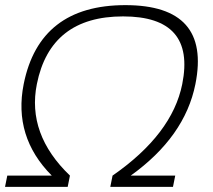

<svg xmlns="http://www.w3.org/2000/svg" viewBox="-23 -728 830 748"><path d="M-3.4 0 5.4 -43.9H178.7Q28.3 -195.3 69.3 -400.4Q130.9 -708 465.3 -708Q799.8 -708 738.3 -400.4Q697.3 -195.3 486.3 -43.9H659.7L650.9 0H406.7L415.5 -43.9Q647.9 -205.1 687 -400.4Q739.7 -664.1 456.5 -664.1Q173.3 -664.1 120.6 -400.4Q81.5 -205.1 249.5 -43.9L240.7 0Z"/></svg>

Font: Sansation Light
Style: Light Italic
Weight: 300
Designer: Bernd Montag
Version: Version 1.301